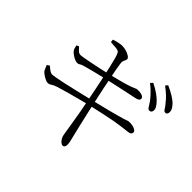

<svg xmlns="http://www.w3.org/2000/svg" viewBox="-172 -1039 1345 1345"><g transform="rotate(45 500.0 -367.0)"><path d="M836 -558Q825 -559 815.5 -575Q806 -591 793 -610Q777 -630 755.5 -653Q734 -676 704 -699L719 -716Q756 -698 782 -679.5Q808 -661 825 -644Q843 -625 851.5 -610.5Q860 -596 859 -581Q858 -570 852 -564Q846 -558 836 -558ZM580 44Q571 44 561.5 36Q552 28 545 16.5Q538 5 535 -6Q533 -14 529.5 -36Q526 -58 521.5 -86.5Q517 -115 512 -143Q508 -172 500.5 -211.5Q493 -251 484.5 -295Q476 -339 467.5 -381Q459 -423 452 -457.5Q445 -492 440 -512Q433 -545 424.5 -581.5Q416 -618 408 -648Q400 -678 393 -689Q388 -699 373 -702Q358 -705 340.5 -705.5Q323 -706 308 -708L305 -730Q323 -736 345.5 -741Q368 -746 379 -746Q395 -746 412 -742.5Q429 -739 442.5 -732.5Q456 -726 464.5 -719Q473 -712 473 -704Q473 -696 469 -689.5Q465 -683 462 -674Q459 -665 461 -649Q465 -619 470 -592.5Q475 -566 485 -520Q497 -454 512 -386Q527 -318 540.5 -256Q554 -194 566 -145.5Q578 -97 584 -70Q591 -39 596 -20Q601 -1 601 17Q601 26 596.5 35Q592 44 580 44ZM196 -192Q187 -192 173 -198.5Q159 -205 145.5 -214Q132 -223 123 -233Q118 -240 113.5 -251Q109 -262 103 -277L122 -289Q141 -272 153.5 -264Q166 -256 177 -256Q187 -256 214 -261Q241 -266 279 -274Q317 -282 358 -292Q399 -302 436.5 -310.5Q474 -319 500 -326Q528 -333 565 -342Q602 -351 639 -360.5Q676 -370 705 -378Q734 -386 747 -390Q768 -396 774.5 -399Q781 -402 788 -403Q809 -405 827 -401Q845 -397 856 -389.5Q867 -382 867 -372Q867 -364 861.5 -357Q856 -350 839 -348Q805 -344 774 -340Q743 -336 707 -329.5Q671 -323 623.5 -312.5Q576 -302 509 -287Q473 -278 427.5 -266Q382 -254 338.5 -242Q295 -230 264 -220Q236 -211 223.5 -201.5Q211 -192 196 -192ZM242 -437Q233 -437 218 -443.5Q203 -450 189 -460Q175 -470 169 -478Q162 -486 159 -495.5Q156 -505 153 -521L171 -529Q182 -516 194 -504.5Q206 -493 222 -493Q231 -493 256.5 -497.5Q282 -502 316 -509Q350 -516 386 -523.5Q422 -531 453 -539Q493 -549 532.5 -559Q572 -569 607 -580Q638 -590 651.5 -596.5Q665 -603 671 -604Q682 -605 694 -604Q706 -603 716 -600Q726 -597 732.5 -591.5Q739 -586 739 -577Q739 -566 728.5 -560Q718 -554 702 -551Q671 -545 626 -535Q581 -525 536.5 -515.5Q492 -506 463 -499Q416 -488 370 -476.5Q324 -465 290 -455Q270 -449 262.5 -443Q255 -437 242 -437ZM924 -627Q914 -628 905 -643.5Q896 -659 879 -678Q863 -699 842.5 -718.5Q822 -738 791 -761L805 -778Q841 -762 868.5 -745.5Q896 -729 913 -713Q931 -695 939 -680Q947 -665 946 -649Q945 -638 939.5 -632Q934 -626 924 -627Z"/></g></svg>

Font: Noto Serif SC ExtraLight Light
Style: Regular
Weight: 300
Version: Version 2.002-H1;hotconv 1.1.0;makeotfexe 2.6.0